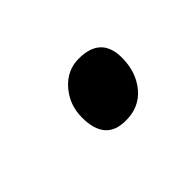

<svg xmlns="http://www.w3.org/2000/svg" viewBox="-38 -517 329 329"><g transform="rotate(-45 126.5 -353.0)"><path d="M131.8 -286.6Q83 -286.6 83 -343.3Q83 -374 102.5 -396.5Q122.1 -418.9 150.4 -418.9Q204.1 -418.9 204.1 -367.7Q204.1 -333 184.6 -309.6Q165 -286.1 131.8 -286.6Z"/></g></svg>

Font: OpenSans-Italic
Style: Italic
Weight: 400
Italic angle: -12°
Foundry: Ascender Corporation
Version: Version 1.10